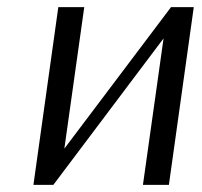

<svg xmlns="http://www.w3.org/2000/svg" viewBox="-20 -520 569 540"><path d="M525 -500 455 0H382L440 -412L130 0H74L144 -500H217L161 -102L461 -500Z"/></svg>

Font: Arsenal
Style: Italic
Weight: 400
Italic angle: -9.10001°
Designer: Andrij Shevchenko
Foundry: Stairsfor
Version: Version 2.001;PS 002.001;hotconv 1.0.88;makeotf.lib2.5.64775